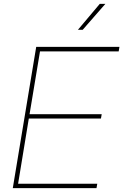

<svg xmlns="http://www.w3.org/2000/svg" viewBox="-20 -969 635 989"><path d="M45.9 0 166.5 -727.5H595.2L591.3 -704.1H186L132.3 -380.9H503.9L500 -358.4H128.4L73.2 -22.5H481L477.1 0ZM381.3 -815.4 494.1 -949.2H522.9L405.8 -815.4Z"/></svg>

Font: Inter 28pt Thin
Style: Italic
Weight: 250
Italic angle: -9.3988°
Designer: Rasmus Andersson
Foundry: rsms
Version: Version 4.001;git-66647c0bb